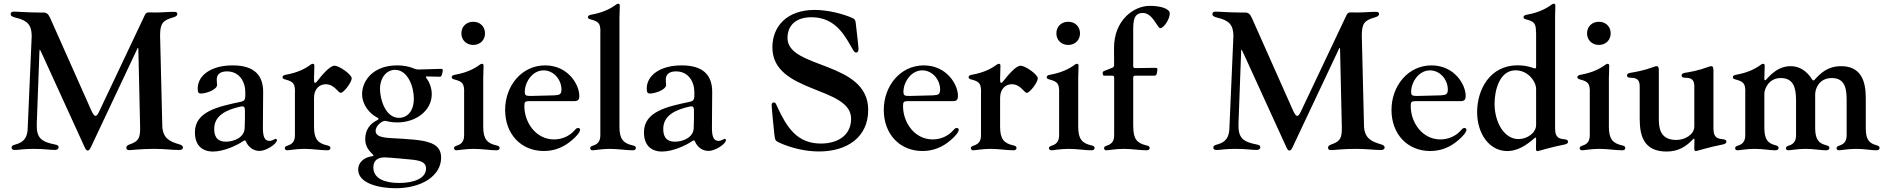

<svg xmlns="http://www.w3.org/2000/svg" viewBox="-20 -794 10050 1024"><path d="M447.8 8.9C453.1 8.9 458.1 4.6 464.8 -9.2L712.7 -534.8C716.3 -541.2 717.3 -540.8 717.7 -533L718 -525.9L727.3 -118.3C728.3 -57.5 719.8 -40.5 671.5 -23.8C658.4 -19.2 653.8 -13.8 653.8 -6C653.8 1.4 658.7 6.7 669 6.7C685 6.7 731.2 0 801.1 0C868.6 0 891.3 6 935.4 6C951.3 6 955.6 -0.4 955.6 -7.1C955.6 -14.6 950.6 -20.6 934.3 -24.9C889.2 -38 846.6 -54.7 845.5 -125L833.8 -605.8C834.2 -667.3 846.9 -685.4 903.1 -701C920.1 -706 925.8 -711.3 925.8 -719.8C925.8 -726.2 920.8 -731.2 910.5 -730.8C887.1 -731.5 856.5 -728 810.7 -727.3C787.3 -727.3 782.3 -728 775.2 -728C764.9 -728 757.5 -724.4 753.2 -715.2L508.9 -199.2C502.1 -184.7 495.7 -175.8 489.7 -175.8C483 -175.8 475.1 -186.4 465.9 -207.4L247.5 -698.2C238.3 -718.8 228.7 -727.3 211.3 -727.3C210.2 -727.3 209.5 -727.3 208.5 -727.3H183.9C119 -727.6 80.3 -731.9 52.9 -731.9C41.9 -731.9 36.9 -726.6 36.9 -719.1C36.9 -710.6 42.6 -704.9 63.2 -699.9C124.6 -685.4 148.4 -663 149.1 -602.6L127.5 -105.5C124.3 -41.9 87 -30.2 58.9 -22.4C47.9 -19.2 41.9 -15.3 41.9 -6.7C41.9 3.2 50.4 6 60 6C77.1 6 104.4 0 157.7 0C223.7 0 240.4 5.7 272.7 5.7C283.7 5.7 292.6 1.4 292.6 -8.9C292.6 -17.8 285.9 -21 273.1 -23.4C201.7 -37.6 173.3 -56.8 176.1 -134.2L190.3 -518.1L190.7 -523.1C191.8 -530.9 192.5 -531.2 196 -523.8L204.9 -504.6V-505L431.8 -8.2C437.5 4.3 442.5 8.9 447.8 8.9Z M1116.1 14.2C1172.9 14.2 1242.9 -17.8 1278.4 -42.3C1280.5 -44 1283 -45.1 1285.2 -45.1C1288.4 -45.1 1290.1 -42.6 1291.9 -39.1C1303.6 -10.7 1330.3 11 1364.3 11C1398.8 11 1456.7 -25.9 1456.7 -46.5C1456.7 -50.1 1455.3 -53.6 1450.3 -53.6C1445.3 -53.6 1433.6 -42.6 1417.3 -42.6C1393.1 -42.6 1382.5 -61.8 1382.1 -109.4C1381.7 -199.9 1383.9 -230.8 1383.5 -306.1C1382.8 -392.8 1335.9 -445.3 1220.9 -445.3C1103 -445.3 1034.4 -389.9 1034.4 -322.1C1034.1 -301.1 1039.4 -295.1 1051.5 -295.1C1076.3 -295.1 1137.8 -314.3 1137.8 -341.6C1137.1 -350.9 1135.7 -361.5 1136 -370.4C1136 -394.2 1151.3 -413.4 1191.1 -413.4C1237.9 -413.4 1270.6 -384.9 1283.4 -340.2C1288.7 -323.2 1288.7 -296.9 1288 -278.1C1287.3 -261.7 1281.2 -255 1265.3 -251.4C1146.7 -225.9 1019.5 -201 1019.5 -88.4C1019.5 -18.5 1058.6 14.2 1116.1 14.2ZM1122.5 -106.9C1122.5 -177.6 1186.1 -208.5 1263.8 -225.9C1279.8 -229 1285.5 -224.4 1286.2 -208.1C1286.9 -175.1 1286.2 -142 1284.8 -110.1C1283 -61.1 1228.3 -38.4 1185 -38.4C1129.3 -38.4 1122.5 -77.8 1122.5 -106.9Z M1511.7 7.5C1525.2 7.5 1558.6 0 1603 0C1649.9 0 1688.9 7.5 1725.1 7.5C1732.6 7.5 1742.2 5.7 1742.2 -5C1742.2 -12.4 1737.6 -15.6 1725.5 -18.5C1675.8 -29.8 1654.8 -51.5 1654.8 -117.9V-272.4C1654.8 -320.7 1685 -344.8 1717 -344.8C1763.8 -344.8 1783.4 -298.7 1797.2 -298.7C1813.2 -298.7 1855.8 -355.1 1855.8 -376.4C1855.8 -396 1790.5 -443.5 1763.8 -443.5C1737.6 -443.5 1693.2 -388.5 1673.3 -362.9C1667.6 -355.5 1664.1 -352.3 1659.8 -352.3C1653.8 -352.3 1654.8 -367.5 1654.8 -387.4L1655.2 -387.8C1655.2 -408.4 1656.6 -429.3 1656.6 -443.5C1656.6 -450.6 1653.4 -453.8 1648.4 -453.8C1644.5 -453.8 1641 -452.4 1636.4 -448.9C1609 -428.3 1568.5 -407.3 1509.2 -396.3C1494.7 -393.8 1486.9 -391 1486.9 -382.1C1486.9 -375.4 1491.8 -372.5 1501.8 -370C1547.2 -358.3 1553.3 -346.2 1553.3 -300.1L1552.9 -299.7V-74.6C1552.9 -49.4 1546.9 -27.3 1513.8 -17.4C1502.8 -13.8 1498.9 -9.9 1498.9 -3.9C1498.9 3.6 1504.3 7.5 1511.7 7.5Z M2089.8 209.9C2229.8 209.9 2332.7 143.1 2332.7 46.5C2332.7 3.9 2310.7 -22.4 2264.2 -35.5C2228.7 -48.3 2154.5 -52.6 2064.3 -57.5C2010.3 -60.4 1983.3 -70.3 1983.3 -95.5C1983.3 -126.4 2020.6 -150.2 2033.4 -149.5C2040.1 -149.5 2060.7 -141 2098.4 -141C2198.2 -141 2282.7 -203.5 2282.7 -291.9C2282.7 -321 2273.4 -351.6 2253.9 -377.8C2249.3 -384.2 2250 -386.4 2258.2 -386.4C2295.8 -385.7 2318.5 -384.6 2328.1 -384.6C2335.9 -384.6 2341.3 -409.1 2341.3 -419.4C2341.3 -425.1 2339.5 -426.8 2332 -426.8C2327.4 -426.8 2299.4 -425.8 2210.9 -423.3C2202.8 -423.7 2196.7 -424.7 2189.3 -427.9C2164.4 -438.9 2133.9 -445.3 2098 -445.3C1968.7 -445.3 1911.2 -361.9 1911.2 -292.6C1911.2 -233.7 1952.4 -187.1 1990.8 -167.6C1996.8 -164.8 1998.9 -161.9 1998.9 -160.2C1998.9 -157.3 1995.4 -154.8 1988.6 -151.3C1936.8 -125 1927.9 -80.3 1927.9 -52.2C1927.9 -29.8 1933.9 -2.8 1965.2 26.6C1968 29.5 1971.9 32.7 1971.9 35.5C1971.9 39.8 1959.2 38.4 1941.4 44.7C1916.2 54 1890.3 74.9 1890.3 110.4C1890.3 186.1 2006.7 209.9 2089.8 209.9ZM1971.2 98.7C1971.2 57.9 1999.3 44.7 2034.1 45.5C2071.7 46.9 2155.5 55.4 2185 58.2C2231.5 64.6 2252.1 75.3 2252.1 105.1C2252.1 155.2 2191.8 181.8 2109 181.8C2033 181.8 1971.2 159.4 1971.2 98.7ZM2006.7 -319.6C2006.7 -379.3 2041.2 -421.5 2087 -421.5C2152.7 -421.5 2187.1 -335.6 2187.1 -268.1C2187.1 -199.2 2150.9 -165.5 2108 -165.5C2034.8 -165.5 2006.7 -265.3 2006.7 -319.6Z M2414.1 7.5C2427.6 7.5 2460.9 0 2505.7 0C2552.2 0 2591.6 7.5 2627.5 7.5C2634.9 7.5 2644.5 5.7 2644.5 -5C2644.5 -12.4 2639.9 -15.6 2627.8 -18.5C2578.5 -29.8 2557.2 -51.5 2557.2 -117.9V-387.4L2557.5 -387.8C2557.5 -408.4 2558.9 -429.3 2558.9 -443.5C2558.9 -450.6 2555.8 -453.8 2550.8 -453.8C2546.9 -453.8 2543.3 -452.4 2538.7 -448.9C2511.4 -428.3 2470.9 -407.3 2411.6 -396.3C2397 -393.8 2389.2 -391 2389.2 -382.1C2389.2 -375.4 2394.2 -372.5 2404.1 -370C2448.5 -358.7 2455.3 -346.6 2455.6 -302.6L2455.3 -302.2V-74.6C2455.3 -49.4 2449.2 -27.3 2416.5 -17.4C2405.5 -13.8 2401.3 -9.9 2401.3 -3.9C2401.3 3.6 2406.6 7.5 2414.1 7.5ZM2440.7 -616.1C2440.7 -579.5 2468 -554.3 2503.9 -554.3C2539.4 -554.3 2566.8 -579.5 2566.8 -616.1C2566.8 -652.7 2539.4 -678.3 2503.9 -677.9C2468 -678.3 2440.7 -652.7 2440.7 -616.1Z M2880.7 11.4C2937.5 11.4 2986.9 -8.9 3029.8 -45.8C3052.9 -65 3073.9 -89.1 3073.9 -101.9C3073.9 -107.6 3069.2 -111.5 3062.5 -111.5C3052.9 -111.5 3050.8 -104.4 3038 -92.3C3012.8 -66.8 2975.5 -50.4 2935 -50.4C2837.7 -50.4 2776.6 -141 2776.6 -228C2776.6 -249.3 2779.5 -254.6 2801.8 -254.6H3041.2C3061.8 -254.6 3069.6 -260.7 3069.6 -282.7C3069.6 -344.5 3008.2 -445.3 2887.4 -445.3C2762.4 -445.3 2674 -336.3 2674 -207.7C2674 -79.2 2758.5 11.4 2880.7 11.4ZM2778.8 -304C2778.8 -353.7 2817.8 -418.7 2879.3 -418.7C2933.2 -418.7 2974.4 -369 2974.4 -316.8C2974.4 -291.2 2964.8 -286.9 2936.4 -285.5C2885.7 -284.1 2814.3 -282.3 2812.9 -282.3C2786.9 -282.3 2778.8 -283.4 2778.8 -304Z M3140.6 7.5C3154.1 7.5 3187.5 0 3231.9 0C3278.8 0 3317.8 7.5 3354 7.5C3361.5 7.5 3371.1 5.7 3371.1 -5C3371.1 -12.4 3366.5 -15.6 3354.4 -18.5C3304.7 -29.8 3283.7 -51.5 3283.7 -117.9V-707.7L3284.1 -708.1C3284.1 -728.7 3285.5 -749.6 3285.5 -763.8C3285.5 -771 3282.3 -774.1 3277.3 -774.1C3273.4 -774.1 3269.9 -772.7 3265.3 -769.2C3237.9 -748.6 3197.4 -727.6 3138.1 -716.6C3123.6 -714.1 3115.8 -711.3 3115.8 -702.4C3115.8 -695.7 3120.7 -692.8 3130.7 -690.3C3173.7 -679.3 3181.5 -668 3182.2 -627.1L3181.8 -626.8V-74.6C3181.8 -49.4 3175.8 -27.3 3142.8 -17.4C3131.7 -13.8 3127.8 -9.9 3127.8 -3.9C3127.8 3.6 3133.2 7.5 3140.6 7.5Z M3511 14.2C3567.8 14.2 3637.8 -17.8 3673.3 -42.3C3675.4 -44 3677.9 -45.1 3680 -45.1C3683.2 -45.1 3685 -42.6 3686.8 -39.1C3698.5 -10.7 3725.1 11 3759.2 11C3793.7 11 3851.6 -25.9 3851.6 -46.5C3851.6 -50.1 3850.1 -53.6 3845.2 -53.6C3840.2 -53.6 3828.5 -42.6 3812.1 -42.6C3788 -42.6 3777.3 -61.8 3777 -109.4C3776.6 -199.9 3778.8 -230.8 3778.4 -306.1C3777.7 -392.8 3730.8 -445.3 3615.8 -445.3C3497.9 -445.3 3429.3 -389.9 3429.3 -322.1C3429 -301.1 3434.3 -295.1 3446.4 -295.1C3471.2 -295.1 3532.7 -314.3 3532.7 -341.6C3532 -350.9 3530.5 -361.5 3530.9 -370.4C3530.9 -394.2 3546.2 -413.4 3585.9 -413.4C3632.8 -413.4 3665.5 -384.9 3678.3 -340.2C3683.6 -323.2 3683.6 -296.9 3682.9 -278.1C3682.2 -261.7 3676.1 -255 3660.2 -251.4C3541.5 -225.9 3414.4 -201 3414.4 -88.4C3414.4 -18.5 3453.5 14.2 3511 14.2ZM3517.4 -106.9C3517.4 -177.6 3581 -208.5 3658.7 -225.9C3674.7 -229 3680.4 -224.4 3681.1 -208.1C3681.8 -175.1 3681.1 -142 3679.7 -110.1C3677.9 -61.1 3623.2 -38.4 3579.9 -38.4C3524.1 -38.4 3517.4 -77.8 3517.4 -106.9Z M4348 13.8C4499.3 13.8 4610.4 -63.2 4610.4 -207.7C4610.4 -470.5 4180 -424.4 4180 -591.3C4180 -657 4223 -702.1 4307.9 -702.1C4445 -702.1 4492.9 -588.4 4529.8 -527.7C4535.2 -518.5 4539.4 -513.8 4545.8 -513.8C4556.1 -513.8 4558.6 -524.5 4558.6 -532.3C4558.6 -547.2 4549 -627.8 4544 -670.5C4541.9 -688.9 4539.4 -691.8 4523.4 -699.2C4479.4 -718.4 4399.5 -741.1 4324.9 -741.1C4176.1 -741.1 4099.4 -652.7 4099.4 -541.2C4099.4 -294.7 4519.2 -334.9 4519.2 -160.9C4519.2 -72.1 4447.8 -28.4 4358 -28.4C4230.8 -28.4 4175.8 -114.7 4124.3 -227.3C4116.8 -243.6 4115.4 -247.5 4108 -247.5C4097.7 -247.5 4095.5 -240.1 4095.5 -233.7C4095.5 -219.1 4108 -91.6 4110.8 -69.2C4113.6 -44 4119.3 -41.2 4138.1 -32.3C4202.1 -3.6 4277.3 13.8 4348 13.8Z M4900.2 11.4C4957 11.4 5006.4 -8.9 5049.4 -45.8C5072.4 -65 5093.4 -89.1 5093.4 -101.9C5093.4 -107.6 5088.8 -111.5 5082 -111.5C5072.4 -111.5 5070.3 -104.4 5057.5 -92.3C5032.3 -66.8 4995 -50.4 4954.5 -50.4C4857.2 -50.4 4796.2 -141 4796.2 -228C4796.2 -249.3 4799 -254.6 4821.4 -254.6H5060.7C5081.3 -254.6 5089.1 -260.7 5089.1 -282.7C5089.1 -344.5 5027.7 -445.3 4907 -445.3C4782 -445.3 4693.5 -336.3 4693.5 -207.7C4693.5 -79.2 4778.1 11.4 4900.2 11.4ZM4798.3 -304C4798.3 -353.7 4837.4 -418.7 4898.8 -418.7C4952.8 -418.7 4994 -369 4994 -316.8C4994 -291.2 4984.4 -286.9 4956 -285.5C4905.2 -284.1 4833.8 -282.3 4832.4 -282.3C4806.5 -282.3 4798.3 -283.4 4798.3 -304Z M5170.8 7.5C5184.3 7.5 5217.7 0 5262.1 0C5308.9 0 5348 7.5 5384.2 7.5C5391.7 7.5 5401.3 5.7 5401.3 -5C5401.3 -12.4 5396.7 -15.6 5384.6 -18.5C5334.9 -29.8 5313.9 -51.5 5313.9 -117.9V-272.4C5313.9 -320.7 5344.1 -344.8 5376.1 -344.8C5422.9 -344.8 5442.5 -298.7 5456.3 -298.7C5472.3 -298.7 5514.9 -355.1 5514.9 -376.4C5514.9 -396 5449.6 -443.5 5422.9 -443.5C5396.7 -443.5 5352.3 -388.5 5332.4 -362.9C5326.7 -355.5 5323.2 -352.3 5318.9 -352.3C5312.9 -352.3 5313.9 -367.5 5313.9 -387.4L5314.3 -387.8C5314.3 -408.4 5315.7 -429.3 5315.7 -443.5C5315.7 -450.6 5312.5 -453.8 5307.5 -453.8C5303.6 -453.8 5300.1 -452.4 5295.5 -448.9C5268.1 -428.3 5227.6 -407.3 5168.3 -396.3C5153.8 -393.8 5146 -391 5146 -382.1C5146 -375.4 5150.9 -372.5 5160.9 -370C5206.3 -358.3 5212.4 -346.2 5212.4 -300.1L5212 -299.7V-74.6C5212 -49.4 5206 -27.3 5172.9 -17.4C5161.9 -13.8 5158 -9.9 5158 -3.9C5158 3.6 5163.4 7.5 5170.8 7.5Z M5587.4 7.5C5600.9 7.5 5634.2 0 5679 0C5725.5 0 5764.9 7.5 5800.8 7.5C5808.2 7.5 5817.8 5.7 5817.8 -5C5817.8 -12.4 5813.2 -15.6 5801.1 -18.5C5751.8 -29.8 5730.5 -51.5 5730.5 -117.9V-387.4L5730.8 -387.8C5730.8 -408.4 5732.2 -429.3 5732.2 -443.5C5732.2 -450.6 5729 -453.8 5724.1 -453.8C5720.2 -453.8 5716.6 -452.4 5712 -448.9C5684.7 -428.3 5644.2 -407.3 5584.9 -396.3C5570.3 -393.8 5562.5 -391 5562.5 -382.1C5562.5 -375.4 5567.5 -372.5 5577.4 -370C5621.8 -358.7 5628.6 -346.6 5628.9 -302.6L5628.6 -302.2V-74.6C5628.6 -49.4 5622.5 -27.3 5589.8 -17.4C5578.8 -13.8 5574.6 -9.9 5574.6 -3.9C5574.6 3.6 5579.9 7.5 5587.4 7.5ZM5614 -616.1C5614 -579.5 5641.3 -554.3 5677.2 -554.3C5712.7 -554.3 5740.1 -579.5 5740.1 -616.1C5740.1 -652.7 5712.7 -678.3 5677.2 -677.9C5641.3 -678.3 5614 -652.7 5614 -616.1Z M5922.2 -379.6V-74.6C5922.2 -49.4 5916.2 -27.3 5883.2 -17.4C5872.2 -13.8 5868.3 -9.9 5868.3 -3.9C5868.3 3.6 5873.6 7.5 5881 7.5C5894.5 7.5 5927.9 0 5972.3 0C6019.2 0 6058.2 7.5 6094.5 7.5C6101.9 7.5 6111.5 5.7 6111.5 -5C6111.5 -12.4 6106.9 -15.6 6094.8 -18.5C6045.1 -29.8 6024.1 -51.5 6024.1 -117.9H6023.8V-379.6C6024.1 -387.4 6027 -390.3 6035.2 -390.6L6136 -390.3C6144.2 -390.6 6147.7 -393.5 6149.5 -401.3L6152.7 -421.2C6153.8 -429.3 6151.3 -432.2 6143.1 -432.2L6035.2 -430.8C6027 -430.8 6024.1 -433.6 6023.8 -441.8V-633.2C6023.8 -684.7 6027.7 -724.8 6075.6 -724.8C6127.8 -724.8 6153.4 -643.5 6168 -643.5C6185 -643.5 6218.7 -689.6 6218.7 -722.3C6218.7 -747.2 6171.9 -762.8 6111.9 -762.8C6025.6 -762.8 5920.5 -685 5921.5 -536.9L5921.9 -447.4C5921.5 -439.3 5919 -435.4 5911.6 -432.2L5869.3 -415.8C5861.9 -412.6 5859.7 -408.7 5861.2 -400.9L5861.9 -397.7C5862.6 -392 5864.7 -390.3 5871.8 -390.3L5910.9 -390.6C5919 -390.3 5921.9 -387.8 5922.2 -379.6Z M6856.9 8.9C6862.2 8.9 6867.2 4.6 6873.9 -9.2L7121.8 -534.8C7125.4 -541.2 7126.4 -540.8 7126.8 -533L7127.1 -525.9L7136.4 -118.3C7137.4 -57.5 7128.9 -40.5 7080.6 -23.8C7067.5 -19.2 7062.9 -13.8 7062.9 -6C7062.9 1.4 7067.8 6.7 7078.1 6.7C7094.1 6.7 7140.3 0 7210.2 0C7277.7 0 7300.4 6 7344.5 6C7360.4 6 7364.7 -0.4 7364.7 -7.1C7364.7 -14.6 7359.7 -20.6 7343.4 -24.9C7298.3 -38 7255.7 -54.7 7254.6 -125L7242.9 -605.8C7243.3 -667.3 7256 -685.4 7312.1 -701C7329.2 -706 7334.9 -711.3 7334.9 -719.8C7334.9 -726.2 7329.9 -731.2 7319.6 -730.8C7296.2 -731.5 7265.6 -728 7219.8 -727.3C7196.4 -727.3 7191.4 -728 7184.3 -728C7174 -728 7166.5 -724.4 7162.3 -715.2L6918 -199.2C6911.2 -184.7 6904.8 -175.8 6898.8 -175.8C6892 -175.8 6884.2 -186.4 6875 -207.4L6656.6 -698.2C6647.4 -718.8 6637.8 -727.3 6620.4 -727.3C6619.3 -727.3 6618.6 -727.3 6617.5 -727.3H6593C6528.1 -727.6 6489.3 -731.9 6462 -731.9C6451 -731.9 6446 -726.6 6446 -719.1C6446 -710.6 6451.7 -704.9 6472.3 -699.9C6533.7 -685.4 6557.5 -663 6558.2 -602.6L6536.6 -105.5C6533.4 -41.9 6496.1 -30.2 6468 -22.4C6457 -19.2 6451 -15.3 6451 -6.7C6451 3.2 6459.5 6 6469.1 6C6486.2 6 6513.5 0 6566.8 0C6632.8 0 6649.5 5.7 6681.8 5.7C6692.8 5.7 6701.7 1.4 6701.7 -8.9C6701.7 -17.8 6695 -21 6682.2 -23.4C6610.8 -37.6 6582.4 -56.8 6585.2 -134.2L6599.4 -518.1L6599.8 -523.1C6600.9 -530.9 6601.6 -531.2 6605.1 -523.8L6614 -504.6V-505L6840.9 -8.2C6846.6 4.3 6851.6 8.9 6856.9 8.9Z M7608 11.4C7664.8 11.4 7714.1 -8.9 7757.1 -45.8C7780.2 -65 7801.1 -89.1 7801.1 -101.9C7801.1 -107.6 7796.5 -111.5 7789.8 -111.5C7780.2 -111.5 7778.1 -104.4 7765.3 -92.3C7740.1 -66.8 7702.8 -50.4 7662.3 -50.4C7565 -50.4 7503.9 -141 7503.9 -228C7503.9 -249.3 7506.7 -254.6 7529.1 -254.6H7768.5C7789.1 -254.6 7796.9 -260.7 7796.9 -282.7C7796.9 -344.5 7735.4 -445.3 7614.7 -445.3C7489.7 -445.3 7401.3 -336.3 7401.3 -207.7C7401.3 -79.2 7485.8 11.4 7608 11.4ZM7506 -304C7506 -353.7 7545.1 -418.7 7606.5 -418.7C7660.5 -418.7 7701.7 -369 7701.7 -316.8C7701.7 -291.2 7692.1 -286.9 7663.7 -285.5C7612.9 -284.1 7541.5 -282.3 7540.1 -282.3C7514.2 -282.3 7506 -283.4 7506 -304Z M8074.2 -445.7C7925.1 -445.7 7858 -314.6 7858 -196.4C7858 -79.5 7924 11.7 8018.8 11.7C8071.4 11.7 8119.3 -17.4 8164.8 -57.9C8170.5 -62.1 8172.2 -61.1 8172.6 -53.6C8172.6 -35.9 8172.2 -17.4 8171.9 -2.8C8171.5 8.2 8173.7 12.1 8181.1 12.1C8185.4 12.1 8250.7 -9.2 8326.7 -23.8C8337 -25.9 8343 -32.3 8343 -36.9C8343 -46.9 8335.9 -49.4 8326.7 -50.8C8303.3 -54 8273.8 -52.9 8273.8 -108.7V-708.1C8273.8 -728.7 8275.2 -749.6 8275.2 -763.8C8275.2 -771 8272 -774.1 8267 -774.1C8263.1 -774.1 8259.6 -772.7 8255 -769.2C8227.6 -748.6 8187.1 -727.6 8127.8 -716.6C8113.3 -714.1 8105.5 -711.3 8105.5 -702.4C8105.5 -695.7 8110.4 -692.8 8120.4 -690.3C8165.8 -678.6 8171.9 -666.5 8171.9 -620L8172.6 -620.7V-437.5C8172.2 -429.3 8169.7 -427.6 8161.6 -430L8151.3 -433.6C8129.3 -440.7 8102.6 -445.7 8074.2 -445.7ZM7951 -241.1C7951 -310.7 7976.6 -419 8063.2 -419C8129.3 -419 8172.6 -359.7 8172.6 -319.2V-127.5C8172.6 -86.3 8126.1 -52.2 8078.8 -52.2C8002.1 -52.2 7951 -141.7 7951 -241.1Z M8417.6 7.5C8431.1 7.5 8464.5 0 8509.2 0C8555.8 0 8595.2 7.5 8631 7.5C8638.5 7.5 8648.1 5.7 8648.1 -5C8648.1 -12.4 8643.5 -15.6 8631.4 -18.5C8582 -29.8 8560.7 -51.5 8560.7 -117.9V-387.4L8561.1 -387.8C8561.1 -408.4 8562.5 -429.3 8562.5 -443.5C8562.5 -450.6 8559.3 -453.8 8554.3 -453.8C8550.4 -453.8 8546.9 -452.4 8542.3 -448.9C8514.9 -428.3 8474.4 -407.3 8415.1 -396.3C8400.6 -393.8 8392.8 -391 8392.8 -382.1C8392.8 -375.4 8397.7 -372.5 8407.7 -370C8452.1 -358.7 8458.8 -346.6 8459.2 -302.6L8458.8 -302.2V-74.6C8458.8 -49.4 8452.8 -27.3 8420.1 -17.4C8409.1 -13.8 8404.8 -9.9 8404.8 -3.9C8404.8 3.6 8410.2 7.5 8417.6 7.5ZM8444.2 -616.1C8444.2 -579.5 8471.6 -554.3 8507.5 -554.3C8543 -554.3 8570.3 -579.5 8570.3 -616.1C8570.3 -652.7 8543 -678.3 8507.5 -677.9C8471.6 -678.3 8444.2 -652.7 8444.2 -616.1Z M8868.6 14.2C8933.2 14.2 8972.3 -14.9 8999.3 -41.2L9008.9 -50.8C9014.6 -56.1 9016.7 -55.8 9017 -48.3C9017 -32.7 9016.7 -16.3 9016.3 -3.2C9016 7.8 9018.1 11.7 9025.6 11.7C9029.8 11.7 9095.2 -9.6 9171.2 -24.1C9181.5 -26.3 9187.5 -32.7 9187.5 -37.3C9187.5 -47.2 9180.4 -49.7 9171.2 -51.1C9147.7 -54.3 9118.3 -53.3 9118.3 -109V-415.1C9118.3 -433.9 9116.5 -441.1 9105.5 -441.1C9100.1 -441.1 9094.8 -438.6 9090.2 -436.8C9038.7 -417.6 8990.4 -409.4 8965.6 -405.5C8954.9 -403.8 8948.5 -399.5 8948.5 -391.3C8948.5 -382.5 8955.3 -380 8965.6 -379.6C8990.8 -378.9 9016 -376.4 9016.3 -336.3V-119.7C9016.3 -76 8965.6 -47.6 8921.5 -47.6C8851.2 -47.6 8827.1 -87 8827.1 -154.5V-415.1C8827.1 -433.9 8825.3 -441.1 8814.3 -441.1C8808.9 -441.1 8803.6 -438.6 8799 -436.8C8747.5 -417.6 8699.2 -409.4 8674.4 -405.5C8663.7 -403.8 8657.3 -399.5 8657.3 -391.3C8657.3 -382.5 8664.1 -380 8674.4 -379.6C8699.6 -378.9 8724.8 -376.4 8725.1 -336.3V-159.1C8725.1 -66.1 8749.6 14.2 8868.6 14.2Z M9246.8 7.5C9260.3 7.5 9293.7 0 9338.4 0C9384.9 0 9417.3 7.5 9447.1 7.5C9454.9 7.5 9465.6 5.7 9465.6 -5C9465.6 -12.8 9460.9 -16.3 9448.9 -19.5C9411.2 -29.1 9389.9 -46.9 9389.9 -112.2V-293.7C9389.9 -321.7 9414.4 -377.8 9477.6 -377.8C9543.7 -377.8 9558.9 -328.1 9558.9 -259.9V-74.6C9558.9 -49.4 9552.9 -27.3 9520.2 -17.4C9509.2 -13.8 9505 -9.9 9505 -3.9C9505 3.6 9510.3 7.5 9517.8 7.5C9531.2 7.5 9564.6 0 9609.4 0C9655.9 0 9688.2 7.5 9718 7.5C9725.9 7.5 9736.5 5.7 9736.5 -5C9736.5 -12.8 9731.9 -16.3 9719.8 -19.5C9682.2 -29.1 9660.9 -46.9 9660.9 -112.2V-289.8C9660.9 -322.1 9682.2 -377.8 9750 -377.8C9822.1 -377.8 9828.8 -316.8 9828.8 -259.9V-74.6C9828.8 -48.7 9822.1 -27.3 9789.4 -17.4C9778.8 -13.8 9774.9 -9.6 9774.9 -3.9C9774.9 3.6 9780.2 7.5 9787.6 7.5C9801.1 7.5 9834.5 0 9878.6 0C9925.8 0 9956.3 7.5 9986.2 7.5C9993.6 7.5 10004.3 5.7 10004.3 -5C10004.3 -12.8 9999.6 -16.3 9987.9 -19.5C9952.4 -29.1 9931.1 -45.8 9930.8 -108.3V-272C9930.8 -366.5 9902.7 -441.8 9796.9 -441.1C9726.6 -440.3 9689.6 -403.1 9658 -369C9652.3 -363.3 9649.1 -363.3 9644.5 -370.4C9615.4 -416.9 9576.7 -441.1 9529.5 -441.1C9447.1 -441.1 9400.9 -365.8 9395.2 -365.8C9391 -365.8 9389.9 -367.9 9389.9 -376.4V-387.4L9390.3 -387.8C9390.3 -408.4 9391.7 -429.3 9391.7 -443.5C9391.7 -450.6 9388.5 -453.8 9383.5 -453.8C9379.6 -453.8 9376.1 -452.4 9371.4 -448.9C9344.1 -428.3 9303.6 -407.3 9244.3 -396.3C9229.8 -393.8 9221.9 -391 9221.9 -382.1C9221.9 -375.4 9226.9 -372.5 9236.9 -370C9281.6 -358.3 9288.4 -346.6 9288.4 -301.5L9288 -301.1V-74.6C9288 -49.4 9282 -27.3 9249.3 -17.4C9238.3 -13.8 9234 -9.9 9234 -3.9C9234 3.6 9239.3 7.5 9246.8 7.5Z"/></svg>

Font: Margiela Serif Medium
Style: Regular
Weight: 500
Designer: Andreas Faust, Stefan Endress
Version: Version 1.002;FEAKit 1.0